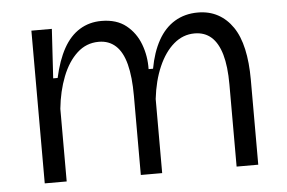

<svg xmlns="http://www.w3.org/2000/svg" viewBox="-43 -586 964 645"><g transform="rotate(-5 439.0 -263.5)"><path d="M83 0V-315V-515H152L142 -349H157Q170 -408 192 -447.5Q214 -487 246.5 -507Q279 -527 320 -527Q371 -527 403 -501.5Q435 -476 450 -436Q465 -396 464 -352H479Q489 -407 511 -446.5Q533 -486 567 -506.5Q601 -527 645 -527Q683 -527 712.5 -511Q742 -495 762.5 -465Q783 -435 793 -390Q803 -345 803 -287V0H730V-277Q730 -338 718.5 -378Q707 -418 684.5 -438Q662 -458 628 -458Q589 -458 558 -431.5Q527 -405 506.5 -358Q486 -311 479 -250V0H407V-267Q407 -331 396 -373.5Q385 -416 362 -437Q339 -458 305 -458Q263 -458 232 -429.5Q201 -401 182 -352.5Q163 -304 157 -245V0Z"/></g></svg>

Font: Bricolage Grotesque 96pt ExtraBold Light
Style: Regular
Weight: 300
Version: Version 1.001;gftools[0.9.33.dev8+g029e19f]